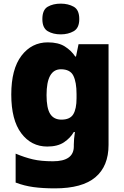

<svg xmlns="http://www.w3.org/2000/svg" viewBox="-20 -796 683 1056"><path d="M243 -563Q301 -563 336.5 -540.5Q372 -518 394 -485H398L412 -553H577V1Q577 118 504.5 179Q432 240 282 240Q215 240 164 233Q113 226 66 208V49Q116 70 161 80.5Q206 91 271 91Q386 91 386 9V-1Q386 -30 392 -70H386Q367 -37 332 -13.5Q297 10 240 10Q152 10 97 -63Q42 -136 42 -276Q42 -416 98 -489.5Q154 -563 243 -563ZM315 -415Q236 -415 236 -273Q236 -201 256 -169.5Q276 -138 318 -138Q365 -138 383 -167.5Q401 -197 401 -256V-279Q401 -344 383.5 -379.5Q366 -415 315 -415ZM314 -776Q355 -776 385.5 -759Q416 -742 416 -691Q416 -642 385.5 -624.5Q355 -607 314 -607Q272 -607 242.5 -624.5Q213 -642 213 -691Q213 -742 242.5 -759Q272 -776 314 -776Z"/></svg>

Font: Noto Sans Georgian Black
Style: Regular
Weight: 900
Designer: Monotype Design Team, Akaki Razmadze
Foundry: Google LLC
Version: Version 2.005; ttfautohint (v1.8.4.7-5d5b)